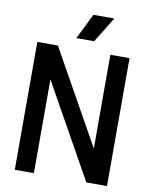

<svg xmlns="http://www.w3.org/2000/svg" viewBox="-100 -1021 859 1094"><g transform="rotate(10 329.0 -474.0)"><path d="M62.5 0V-740H181.5L485 -197.5V-740H596V0H476.5L173 -542.5V0ZM277.5 -800 350.5 -947.5H471.5L380.5 -800Z"/></g></svg>

Font: Encode Sans Condensed SemiBold
Style: Regular
Weight: 600
Width: 3
Designer: Multiple Designers
Foundry: Impallari Type
Version: Version 3.000; ttfautohint (v1.8.3) -l 8 -r 50 -G 200 -x 14 